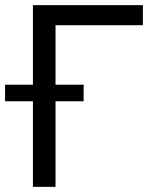

<svg xmlns="http://www.w3.org/2000/svg" viewBox="-50 -727 616 747"><path d="M505.9 -628.9H166V0H78.1V-707H505.9ZM-30.3 -397.5H275.4V-333H-30.3Z"/></svg>

Font: Pretendard Std Variable
Style: Regular
Weight: 400
Designer: Base glyphs from Inter by Rasmus Andersson; Hangeul glyphs from Noto Sans CJK(Source Han Sans) by Jang Soo-young and Kan
Foundry: Kil Hyung-jin
Version: Version 1.309;Glyphs 3.2 (3225)